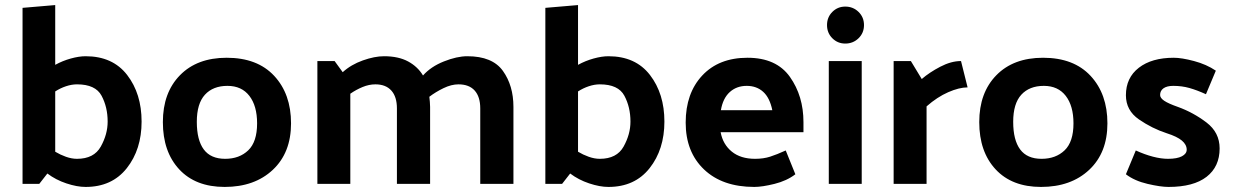

<svg xmlns="http://www.w3.org/2000/svg" viewBox="-20 -726 4866 758"><path d="M198 -706V-470Q227 -486 259.5 -495Q292 -504 318 -504Q425 -504 482 -430Q539 -356 539 -246Q539 -136 480.5 -62Q422 12 318 12Q284 12 242 -2Q200 -16 167 -41L135 0H69V-695ZM284 -99Q351 -99 378 -147.5Q405 -196 405 -246Q405 -303 381 -348Q357 -393 284 -393Q263 -393 240.5 -385.5Q218 -378 198 -365V-127Q218 -115 240.5 -107Q263 -99 284 -99Z M867 12Q752 12 687.5 -57.5Q623 -127 623 -244Q623 -360 690.5 -429Q758 -498 875 -498Q996 -498 1062.5 -426.5Q1129 -355 1129 -239Q1129 -123 1057 -55.5Q985 12 867 12ZM995 -239Q995 -308 964.5 -347.5Q934 -387 878 -387Q821 -387 789 -352Q757 -317 757 -245Q757 -173 784.5 -136Q812 -99 869 -99Q925 -99 960 -132.5Q995 -166 995 -239Z M1650 -428Q1681 -463 1732.5 -483.5Q1784 -504 1825 -504Q1924 -504 1965.5 -446Q2007 -388 2007 -304V0H1876V-298Q1876 -344 1854 -368.5Q1832 -393 1790 -393Q1762 -393 1731 -378Q1700 -363 1675 -344Q1676 -334 1677 -324Q1678 -314 1678 -304V0H1547V-298Q1547 -344 1525 -368.5Q1503 -393 1462 -393Q1437 -393 1411.5 -382.5Q1386 -372 1363 -356V0H1233V-485H1301L1333 -441Q1366 -471 1412.5 -487.5Q1459 -504 1496 -504Q1553 -504 1591 -483.5Q1629 -463 1650 -428Z M2262 -706V-470Q2291 -486 2323.5 -495Q2356 -504 2382 -504Q2489 -504 2546 -430Q2603 -356 2603 -246Q2603 -136 2544.5 -62Q2486 12 2382 12Q2348 12 2306 -2Q2264 -16 2231 -41L2199 0H2133V-695ZM2348 -99Q2415 -99 2442 -147.5Q2469 -196 2469 -246Q2469 -303 2445 -348Q2421 -393 2348 -393Q2327 -393 2304.5 -385.5Q2282 -378 2262 -365V-127Q2282 -115 2304.5 -107Q2327 -99 2348 -99Z M2958 12Q2832 12 2759.5 -57Q2687 -126 2687 -242Q2687 -358 2752.5 -428Q2818 -498 2931 -498Q3045 -498 3098.5 -422.5Q3152 -347 3152 -244V-204H2825Q2834 -156 2869 -127.5Q2904 -99 2961 -99Q2994 -99 3020.5 -107.5Q3047 -116 3082 -132L3120 -38Q3086 -12 3037.5 0Q2989 12 2958 12ZM3029 -291Q3019 -340 2993 -363.5Q2967 -387 2928 -387Q2888 -387 2861 -362.5Q2834 -338 2826 -291Z M3317 -700Q3348 -700 3369.5 -679Q3391 -658 3391 -627Q3391 -596 3369.5 -575Q3348 -554 3317 -554Q3287 -554 3266 -575Q3245 -596 3245 -627Q3245 -658 3266 -679Q3287 -700 3317 -700ZM3382 -485V0H3252V-485Z M3774 -485 3800 -381Q3767 -381 3723.5 -362Q3680 -343 3638 -306V0H3508V-485H3576L3619 -414Q3649 -440 3692 -462.5Q3735 -485 3774 -485Z M4090 12Q3975 12 3910.5 -57.5Q3846 -127 3846 -244Q3846 -360 3913.5 -429Q3981 -498 4098 -498Q4219 -498 4285.5 -426.5Q4352 -355 4352 -239Q4352 -123 4280 -55.5Q4208 12 4090 12ZM4218 -239Q4218 -308 4187.5 -347.5Q4157 -387 4101 -387Q4044 -387 4012 -352Q3980 -317 3980 -245Q3980 -173 4007.5 -136Q4035 -99 4092 -99Q4148 -99 4183 -132.5Q4218 -166 4218 -239Z M4741 -354Q4706 -370 4676 -378.5Q4646 -387 4612 -387Q4587 -387 4573.5 -377.5Q4560 -368 4560 -351Q4560 -339 4576.5 -328Q4593 -317 4630 -304Q4691 -282 4743 -242.5Q4795 -203 4795 -140Q4795 -68 4743.5 -28Q4692 12 4593 12Q4562 12 4510.5 0Q4459 -12 4425 -38L4464 -132Q4499 -116 4531.5 -107.5Q4564 -99 4591 -99Q4627 -99 4646 -109Q4665 -119 4665 -135Q4665 -155 4646 -171Q4627 -187 4586 -200Q4528 -219 4476.5 -254.5Q4425 -290 4425 -350Q4425 -419 4476 -458.5Q4527 -498 4614 -498Q4645 -498 4694 -485Q4743 -472 4780 -447Z"/></svg>

Font: Palanquin Dark
Style: Regular
Weight: 400
Designer: Pria Ravichandran
Version: Version 1.001